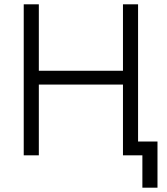

<svg xmlns="http://www.w3.org/2000/svg" viewBox="-20 -720 775 890"><path d="M550 -328H160V0H90V-700H160V-392H550V-700H620V-64H710V150H640V0H550Z"/></svg>

Font: Retni Sans
Style: Regular
Weight: 400
Designer: Vitaly Kuzmin
Foundry: ParaType Ltd.
Version: Version 1.00;March 2, 2019;FontCreator 11.5.0.2425 64-bit; t